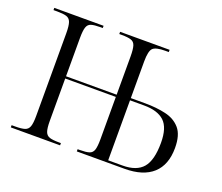

<svg xmlns="http://www.w3.org/2000/svg" viewBox="-95 -673 934 809"><g transform="rotate(20 372.0 -268.0)"><path d="M21 0V-10H38Q65 -10 79.5 -14.5Q94 -19 99.5 -34Q105 -49 105 -82V-453Q105 -486 99.5 -501.5Q94 -517 79.5 -521.5Q65 -526 38 -526H21V-536H242V-526H231Q204 -526 190 -521.5Q176 -517 171 -501.5Q166 -486 166 -454V-282H393V-453Q393 -486 388 -501.5Q383 -517 368.5 -521.5Q354 -526 328 -526H316V-536H538V-526H522Q481 -526 467.5 -513.5Q454 -501 454 -453V-289H519Q569 -289 610.5 -279.5Q652 -270 676.5 -241.5Q701 -213 701 -155Q701 -79 657.5 -39.5Q614 0 531 0H317V-10H327Q354 -10 368.5 -14.5Q383 -19 388 -34.5Q393 -50 393 -82V-272H166V-82Q166 -49 171.5 -34Q177 -19 191.5 -14.5Q206 -10 233 -10H242V0ZM518 -10Q581 -10 609.5 -43.5Q638 -77 638 -155Q638 -223 608 -251Q578 -279 517 -279H454V-10Z"/></g></svg>

Font: Noto Serif Display Condensed Light
Style: Regular
Weight: 300
Width: 3
Designer: Monotype Design Team
Foundry: Monotype Imaging Inc.
Version: Version 2.009